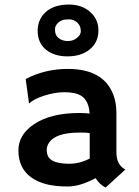

<svg xmlns="http://www.w3.org/2000/svg" viewBox="-20 -829 623 861"><path d="M408.7 -30.3Q339.4 7.3 283.2 7.3Q227.1 7.3 187 -3.2Q147 -13.7 119.1 -34.2Q62.5 -75.7 62.5 -154.3Q62.5 -224.6 131.8 -271.5Q207 -322.3 335.9 -322.3L355.5 -321.8Q361.3 -321.3 368.7 -321Q376 -320.8 381.8 -319.8Q377.9 -397.9 314.5 -411.1Q293.5 -415.5 269.8 -415.5Q246.1 -415.5 223.4 -411.4Q200.7 -407.2 179.2 -400.4Q131.8 -385.3 111.3 -365.7L109.9 -366.7L95.2 -474.6Q181.6 -520 284.2 -520Q443.4 -520 487.8 -405.3Q502 -368.7 502 -322.8V-146Q502 -89.4 542 -68.8L453.6 12.2Q425.8 -2.4 408.7 -30.3ZM382.3 -231.9Q369.1 -234.4 355 -234.4H335.4Q227.5 -234.4 198.2 -186.5Q189.5 -172.4 189.5 -156.7Q189.5 -141.1 195.1 -129.2Q200.7 -117.2 213.9 -109.4Q239.3 -94.7 289.3 -94.7Q339.4 -94.7 382.8 -118.7Q382.3 -124 382.3 -129.9ZM282.2 -576.2Q252.4 -576.2 228 -584Q203.6 -591.8 186 -606.4Q148.9 -637.2 148.9 -690.4Q148.9 -742.7 185.5 -775.4Q222.7 -808.6 289.1 -808.6Q347.7 -808.6 384.8 -774.9Q421.4 -742.2 421.4 -692.9Q421.4 -639.2 382.3 -607.4Q344.2 -576.2 282.2 -576.2ZM325.2 -659.2Q342.3 -673.3 342.3 -687.7Q342.3 -702.1 338.6 -710.7Q335 -719.2 327.6 -726.6Q311 -742.2 289.8 -742.2Q268.6 -742.2 257.8 -737.8Q247.1 -733.4 240.2 -726.6Q226.6 -712.9 226.6 -698.2Q226.6 -683.6 230.2 -674.8Q233.9 -666 241.2 -659.4Q248.5 -652.8 259.8 -648.9Q271 -645 283.9 -645Q296.9 -645 307.1 -648.7Q317.4 -652.3 325.2 -659.2Z"/></svg>

Font: Hammersmith One
Style: Regular
Weight: 400
Designer: Nicole Fally
Foundry: Nicole Fally
Version: Version 1.003